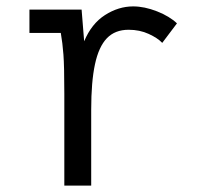

<svg xmlns="http://www.w3.org/2000/svg" viewBox="-20 -580 640 600"><path d="M181 -287Q181 -373.5 178.2 -409.5Q175.5 -445.5 170 -477H72V-550H235L243 -451Q266 -506 308.2 -533Q350.5 -560 396 -560Q431.5 -560 470.8 -544.5Q510 -529 533 -507L487 -446Q473 -461 444.8 -474Q416.5 -487 382 -487Q339.5 -487 314 -460.5Q288.5 -434 276.8 -379.2Q265 -324.5 265 -237V0H181Z"/></svg>

Font: JuliaMono Latin
Style: Regular
Weight: 400
Monospace: yes
Designer: cormullion
Foundry: corm
Version: Version 0.049; ttfautohint (v1.8.4)